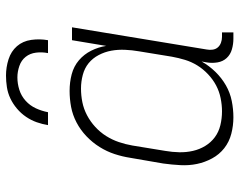

<svg xmlns="http://www.w3.org/2000/svg" viewBox="-99 -691 798 640"><g transform="rotate(-90 300.0 -371.0)"><path d="M229 8Q201 8 174 1Q147 -6 126 -22.5Q105 -39 92 -63Q79 -87 73.5 -113.5Q68 -140 69.5 -168.5Q71 -197 75 -226L94 -336Q98 -362 106.5 -388Q115 -414 130 -438Q145 -462 166 -482Q187 -502 212 -515Q237 -528 263.5 -533Q290 -538 317 -538Q346 -538 372.5 -531Q399 -524 419 -507Q439 -490 451 -466Q463 -442 467 -416L486 -530H529L455 -81Q453 -71 454.5 -61Q456 -51 462 -44Q468 -37 477.5 -33.5Q487 -30 497 -30H512V8H491Q473 8 455.5 3Q438 -2 426.5 -14.5Q415 -27 412 -45Q409 -63 412 -81L415 -98Q401 -73 380.5 -52Q360 -31 335.5 -17Q311 -3 283.5 2.5Q256 8 229 8Q229 8 229 8Q229 8 229 8ZM249 -30Q270 -30 292.5 -34.5Q315 -39 335 -49.5Q355 -60 372.5 -76.5Q390 -93 402 -112.5Q414 -132 420.5 -153.5Q427 -175 431 -197L449 -307Q453 -330 454 -353.5Q455 -377 451 -399Q447 -421 436.5 -441Q426 -461 409.5 -474.5Q393 -488 370.5 -494Q348 -500 325 -500Q302 -500 279.5 -495.5Q257 -491 236 -480Q215 -469 197 -452.5Q179 -436 166.5 -416Q154 -396 146.5 -374Q139 -352 135 -329L117 -219Q113 -196 112.5 -172.5Q112 -149 117 -127Q122 -105 133.5 -86Q145 -67 162.5 -54Q180 -41 202.5 -35.5Q225 -30 249 -30ZM203 -610Q206 -629 212.5 -647.5Q219 -666 230.5 -683Q242 -700 258 -713.5Q274 -727 292 -735.5Q310 -744 329.5 -747Q349 -750 368 -750Q396 -750 422.5 -741.5Q449 -733 466 -713.5Q483 -694 487 -666Q491 -638 486 -610H443Q447 -630 444.5 -650Q442 -670 430.5 -684.5Q419 -699 400 -705.5Q381 -712 362 -712Q341 -712 320.5 -705.5Q300 -699 284 -684.5Q268 -670 259 -650.5Q250 -631 246 -610Z"/></g></svg>

Font: Iosevka Curly Slab XLtEx
Style: Italic
Weight: 200
Width: 7
Italic angle: -9°
Monospace: yes
Designer: Belleve Invis
Foundry: Belleve Invis
Version: Version 11.1.0; ttfautohint (v1.8.3)